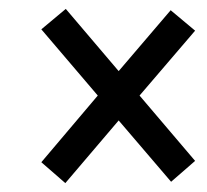

<svg xmlns="http://www.w3.org/2000/svg" viewBox="-20 -575 465 432"><path d="M127 -163 247 -304 365 -166 419 -213 294 -360 419 -506 364 -552 247 -415 128 -555 73 -509 200 -360 73 -210Z"/></svg>

Font: Noto Serif ExtraCondensed Black
Style: Italic
Weight: 900
Width: 2
Italic angle: -12°
Designer: Monotype Design Team
Foundry: Monotype Imaging Inc.
Version: Version 2.014